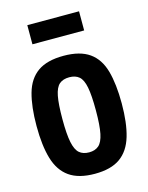

<svg xmlns="http://www.w3.org/2000/svg" viewBox="-113 -801 680 882"><g transform="rotate(-15 227.5 -360.0)"><path d="M25 -271Q25 -363 42.5 -425.5Q60 -488 104.5 -519.5Q149 -551 228 -551Q306 -551 350.5 -519.5Q395 -488 412.5 -425.5Q430 -363 430 -271Q430 -178 411.5 -115.5Q393 -53 349 -21.5Q305 10 228 10Q151 10 106.5 -21.5Q62 -53 43.5 -115.5Q25 -178 25 -271ZM148 -271Q148 -199 156 -160.5Q164 -122 181.5 -107Q199 -92 228 -92Q256 -92 273.5 -107Q291 -122 299 -160.5Q307 -199 307 -271Q307 -342 299.5 -380.5Q292 -419 274.5 -434Q257 -449 228 -449Q198 -449 180.5 -434Q163 -419 155.5 -380.5Q148 -342 148 -271ZM104 -639V-730H350V-639Z"/></g></svg>

Font: Georama Semi Condensed SemiBold
Style: Regular
Weight: 600
Width: 4
Designer: Jean-Baptiste Levee
Foundry: Production Type
Version: Version 1.000